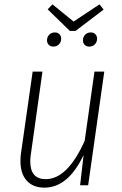

<svg xmlns="http://www.w3.org/2000/svg" viewBox="-20 -851 559 882"><path d="M74 -111Q74 -132 76 -144L130 -522H175L122 -144Q119 -126 119 -110Q119 -28 190 -28Q290 -28 369 -204L414 -522H459L385 0H348L364 -139Q293 11 184 11Q132 11 103 -21Q74 -53 74 -111ZM437 -831 456 -807 327 -709H301L199 -808L221 -831L318 -752ZM196 -666Q196 -681 206 -691.5Q216 -702 232 -702Q245 -702 253 -694Q261 -686 261 -673Q261 -658 251 -647.5Q241 -637 225 -637Q212 -637 204 -645Q196 -653 196 -666ZM361 -666Q361 -681 371 -691.5Q381 -702 397 -702Q410 -702 418 -694Q426 -686 426 -673Q426 -658 416 -647.5Q406 -637 390 -637Q377 -637 369 -645Q361 -653 361 -666Z"/></svg>

Font: Fira Sans Condensed ExtraLight
Style: Italic
Weight: 275
Width: 3
Italic angle: -8°
Designer: Carrois Corporate & Edenspiekermann AG
Foundry: Carrois Corporate GbR & Edenspiekermann AG
Version: Version 4.203